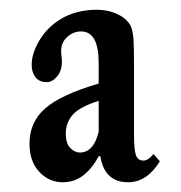

<svg xmlns="http://www.w3.org/2000/svg" viewBox="-20 -792 372 394"><path d="M108.5 -418Q80.5 -418 60.5 -439.5Q40.5 -461 40.5 -497Q40.5 -541.5 73 -569.8Q105.5 -598 182.5 -620.5V-662.5Q182.5 -727.5 146.5 -727.5Q130.5 -727.5 118 -716.2Q105.5 -705 105.5 -687.5Q105.5 -682.5 106.2 -676.8Q107 -671 107 -665Q107 -647 97.2 -635.2Q87.5 -623.5 76 -623.5Q60.5 -623.5 52.8 -633.5Q45 -643.5 45 -659Q45 -682.5 60.8 -709Q76.5 -735.5 104 -752.5Q120 -762.5 139.2 -767.2Q158.5 -772 177 -772Q203 -772 222.5 -762.2Q242 -752.5 249 -737Q253 -726 254 -710.2Q255 -694.5 255 -653.5V-516Q255 -484.5 259 -473.5Q263 -462.5 274 -462.5Q284.5 -462.5 295 -476L308 -461Q281.5 -418 243 -418Q194.5 -418 186 -471L183 -472Q168.5 -445.5 150.5 -431.8Q132.5 -418 108.5 -418ZM144 -479Q172 -479 182.5 -521.5V-585Q144 -573 129.5 -556.8Q115 -540.5 115 -518Q115 -498 124 -488.5Q133 -479 144 -479Z"/></svg>

Font: Libre Caslon Condensed
Style: Bold
Weight: 700
Designer: Pablo Impallari, Rodrigo Fuenzalida, Katja Schimmel, Ertekin Erdin
Foundry: Pablo Impallari, Rodrigo Fuenzalida
Version: Version 2.000; ttfautohint (v1.8.4.7-5d5b);gftools[0.9.33]